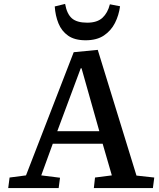

<svg xmlns="http://www.w3.org/2000/svg" viewBox="-20 -962 811 982"><path d="M480 -707 678 -64 769 -54 762 0H460L466 -54L552 -65L505 -227H250L191 -65L287 -53L280 0H22L29 -54L113 -65L357 -695ZM273 -291H488L397 -613H393ZM313 -942Q322 -891 347.5 -868.5Q373 -846 426 -846Q477 -846 504 -871Q531 -896 542 -940L594 -930Q588 -884 568 -844.5Q548 -805 511.5 -780.5Q475 -756 418 -756Q362 -756 328.5 -779.5Q295 -803 279 -842.5Q263 -882 260 -929Z"/></svg>

Font: Literata 7pt Medium
Style: Italic
Weight: 500
Italic angle: -2°
Designer: Latin by Veronika Burian and Jose Scaglione. Greek by Irene Vlachou. Cyrillic by Vera Evstafieva
Foundry: TypeTogether
Version: Version 3.002